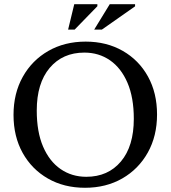

<svg xmlns="http://www.w3.org/2000/svg" viewBox="-20 -878 808 909"><path d="M385.5 -681Q484.5 -681 561 -637.2Q637.5 -593.5 680.5 -515.8Q723.5 -438 723.5 -336Q723.5 -234 679.8 -155.8Q636 -77.5 559 -33.2Q482 11 382.5 11Q283 11 206.8 -32.8Q130.5 -76.5 87.2 -154.2Q44 -232 44 -334Q44 -436 87.8 -514.2Q131.5 -592.5 208.8 -636.8Q286 -681 385.5 -681ZM388.5 -41Q491.5 -41 552.5 -113.5Q613.5 -186 613.5 -315.5Q613.5 -416.5 583.5 -486.2Q553.5 -556 500.8 -592.5Q448 -629 379.5 -629Q276.5 -629 215.2 -556.5Q154 -484 154 -354.5Q154 -253.5 184 -183.8Q214 -114 267 -77.5Q320 -41 388.5 -41ZM426 -738 499.5 -858H619.5V-848L462.5 -738ZM302.5 -738 331.5 -858H441V-848.5L333.5 -738Z"/></svg>

Font: Newsreader Text Medium
Style: Regular
Weight: 500
Designer: Hugues Gentile
Foundry: Production Type
Version: Version 1.001